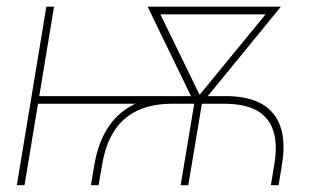

<svg xmlns="http://www.w3.org/2000/svg" viewBox="-20 -542 914 562"><path d="M246.1 0 256.3 -59.6Q262.7 -99.1 276.4 -131.3Q290 -163.6 310.1 -187.7Q330.1 -211.9 356.9 -228Q383.8 -244.1 416.5 -252.4Q449.2 -260.7 487.8 -260.7H641.1Q705.1 -260.7 745.4 -238.3Q785.6 -215.8 801 -170.9Q816.4 -126 805.2 -59.6L795.4 0H772.9L782.7 -59.6Q793 -120.1 779.8 -159.7Q766.6 -199.2 731.2 -218.8Q695.8 -238.3 637.2 -238.3H483.9Q425.8 -238.3 383.3 -218.8Q340.8 -199.2 314.9 -159.7Q289.1 -120.1 278.8 -59.6L268.6 0ZM29.3 0 115.7 -522.5H138.2L51.8 0ZM77.6 -238.3 81.5 -260.7H519L515.6 -238.3ZM508.8 0 552.2 -260.7H574.7L531.2 0ZM552.2 -233.4 412.1 -522.5H438.5L572.3 -248L557.1 -233.4ZM561 -233.4 550.8 -248 775.9 -522.5H802.2L565.9 -233.4ZM427.7 -500 431.6 -522.5H779.8L775.9 -500Z"/></svg>

Font: Inter 28pt Thin
Style: Italic
Weight: 250
Italic angle: -9.3988°
Designer: Rasmus Andersson
Foundry: rsms
Version: Version 4.001;git-66647c0bb